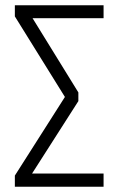

<svg xmlns="http://www.w3.org/2000/svg" viewBox="-20 -705 446 725"><path d="M371.1 -685.1V-636.2H103L275.9 -356V-323.2L101.1 -49.8H371.1V0H36.1V-42L225.1 -338.9L36.1 -643.1V-685.1Z"/></svg>

Font: Fira Sans Compressed Light
Style: Regular
Weight: 300
Width: 1
Designer: Carrois Corporate & Edenspiekermann AG
Foundry: Carrois Corporate GbR & Edenspiekermann AG
Version: Version 4.203;PS 004.203;hotconv 1.0.88;makeotf.lib2.5.64775